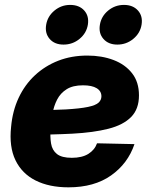

<svg xmlns="http://www.w3.org/2000/svg" viewBox="-20 -763 617 794"><path d="M263.2 11.7Q183.6 11.7 127.2 -16.6Q70.8 -44.9 43.9 -100.6Q17.1 -156.2 25.9 -238.3Q31.7 -304.2 57.1 -358.4Q82.5 -412.6 124.5 -451.7Q166.5 -490.7 221.2 -512Q275.9 -533.2 341.3 -533.2Q400.9 -533.2 449.2 -514.9Q497.6 -496.6 526.1 -460.2Q554.7 -423.8 554.7 -368.7Q554.7 -312 522.2 -279.1Q489.7 -246.1 428.2 -230.5Q366.7 -214.8 279.3 -210.2Q191.9 -205.6 81.5 -205.6L98.1 -307.1Q193.4 -307.1 252.4 -310.5Q311.5 -314 343.8 -320.8Q376 -327.6 387.7 -338.6Q399.4 -349.6 399.4 -364.7Q399.4 -386.2 379.9 -398.2Q360.4 -410.2 323.2 -410.2Q281.2 -410.2 255.6 -394Q230 -377.9 216.3 -351.3Q202.6 -324.7 197.3 -293.7Q191.9 -262.7 189.5 -232.9Q186.5 -197.3 191.2 -169.4Q195.8 -141.6 215.6 -126Q235.4 -110.4 276.9 -110.4Q319.3 -110.4 345.5 -126.7Q371.6 -143.1 381.3 -170.4L536.1 -167Q508.8 -86.4 439.2 -37.4Q369.6 11.7 263.2 11.7ZM465.3 -578.6Q428.2 -578.6 407.7 -602.1Q387.2 -625.5 393.1 -660.6Q398.9 -695.8 427.2 -719.2Q455.6 -742.7 492.7 -742.7Q529.8 -742.7 550.5 -719.5Q571.3 -696.3 565.4 -660.6Q559.6 -625.5 531 -602.1Q502.4 -578.6 465.3 -578.6ZM242.7 -578.6Q205.6 -578.6 185.3 -602.1Q165 -625.5 170.9 -660.6Q176.8 -695.8 205.1 -719.2Q233.4 -742.7 270 -742.7Q307.6 -742.7 328.4 -719.5Q349.1 -696.3 343.3 -660.6Q337.4 -625.5 308.8 -602.1Q280.3 -578.6 242.7 -578.6Z"/></svg>

Font: Inter 28pt ExtraBold
Style: Italic
Weight: 800
Italic angle: -9.3988°
Designer: Rasmus Andersson
Foundry: rsms
Version: Version 4.001;git-66647c0bb